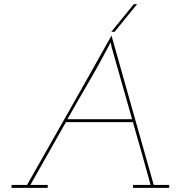

<svg xmlns="http://www.w3.org/2000/svg" viewBox="-20 -903 868 923"><path d="M515 -750H531Q558 -783 585 -816.5Q612 -850 639 -883H623Q596 -850 569 -816.5Q542 -783 515 -750ZM36 -14 35 0H209L210 -14H126L297 -316H619Q641 -240 662 -164.5Q683 -89 704 -14H620L619 0H793L794 -14H719Q668 -194 617.5 -372.5Q567 -551 516 -732Q415 -551 313.5 -372.5Q212 -194 110 -14ZM304 -330Q353 -417 403 -502Q453 -587 499 -675Q500 -677 503 -682.5Q506 -688 512 -700L517 -675L615 -330Z"/></svg>

Font: Josefin Slab Thin Thin
Style: Italic
Weight: 250
Italic angle: -12°
Version: Version 2.000